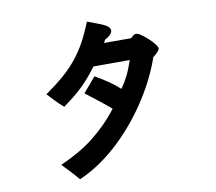

<svg xmlns="http://www.w3.org/2000/svg" viewBox="-89 -844 1177 1047"><g transform="rotate(-10 500.0 -320.0)"><path d="M817 -529Q817 -521 807 -510Q797 -499 780 -486Q763 -436 736.5 -381Q710 -326 674.5 -270Q639 -214 595 -159.5Q551 -105 500.5 -56.5Q450 -8 392 32.5Q334 73 271 100Q261 88 249 74.5Q237 61 225 48Q213 35 202 24Q191 13 184 5Q238 -19 283.5 -45Q329 -71 368.5 -102Q408 -133 443.5 -168.5Q479 -204 513 -248Q494 -264 477.5 -277.5Q461 -291 445 -303.5Q429 -316 412 -329Q395 -342 376 -357Q395 -380 404.5 -390.5Q414 -401 419 -407.5Q424 -414 429 -419.5Q434 -425 446 -439Q483 -418 517 -395Q551 -372 579 -346Q591 -363 600.5 -379Q610 -395 618.5 -412Q627 -429 634.5 -448.5Q642 -468 651 -493H450Q426 -461 405 -436.5Q384 -412 361.5 -390.5Q339 -369 313.5 -348.5Q288 -328 255 -304Q240 -317 230 -326.5Q220 -336 211.5 -345Q203 -354 193.5 -364Q184 -374 171 -388Q231 -430 274 -467.5Q317 -505 349.5 -545.5Q382 -586 407.5 -632.5Q433 -679 457 -740Q485 -729 507.5 -721Q530 -713 545.5 -705.5Q561 -698 569.5 -690Q578 -682 579 -671Q579 -661 573.5 -653.5Q568 -646 560.5 -640Q553 -634 546.5 -630.5Q540 -627 538 -626Q534 -620 532.5 -616Q531 -612 529 -609H679Q697 -628 708 -628Q720 -628 739 -614.5Q758 -601 776 -584Q794 -567 806 -551Q818 -535 817 -529Z"/></g></svg>

Font: D2Coding ligature
Style: Bold
Weight: 700
Monospace: yes
Designer: Yong-Rak Park; Jeong-Hwan Yoon; Sang-Min Lee;
Foundry: NHN Corporation
Version: Version 1.3.2; Build 20180524